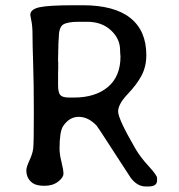

<svg xmlns="http://www.w3.org/2000/svg" viewBox="-20 -709 668 715"><path d="M237.8 -345.7H254.9Q335.4 -345.7 382.1 -385.3Q428.7 -424.8 428.7 -498.5Q427.2 -513.2 427.2 -522.5Q427.2 -564.5 393.1 -596.2Q358.9 -627.9 304.7 -627.9H273.4Q230.5 -627.9 214.6 -617.2Q198.7 -606.4 198.7 -565.4Q197.8 -555.7 197.8 -551.3L197.3 -542V-532.7L196.8 -519V-509.8L196.3 -495.1V-481L196.8 -476.1Q196.8 -464.4 196.8 -452.6L196.3 -438V-391.1Q196.3 -364.3 204.6 -355Q212.9 -345.7 237.8 -345.7ZM524.9 -503.9Q524.9 -461.9 507.6 -428.5Q490.2 -395 455.1 -358.2Q419.9 -321.3 419.9 -293.7Q419.9 -266.1 484.9 -154.3Q502.4 -124 533.7 -90.1Q564.9 -56.2 564.9 -45.9V-37.1Q564.9 -14.6 533.2 -14.6H522Q491.2 -14.6 466.8 -46.9Q463.4 -51.3 403.1 -144.8Q342.8 -238.3 339.8 -241.2Q308.6 -273.9 273.2 -273.9Q237.8 -273.9 214.8 -238.8Q201.7 -218.8 201.7 -154.8Q201.7 -134.8 209 -105.5Q216.3 -76.2 216.3 -62Q216.3 -47.9 196.3 -32.5Q176.3 -17.1 146.2 -17.1Q116.2 -17.1 102.1 -26.9Q78.1 -43.5 78.1 -75.2Q78.1 -86.4 89.8 -111.8Q101.6 -137.2 103.8 -157Q106 -176.8 106 -287.8Q106 -398.9 103.5 -470.9Q101.1 -543 101.1 -577.1Q101.1 -611.3 96.9 -630.9Q92.8 -650.4 92.8 -653.3Q92.8 -674.3 126.7 -681.9Q160.6 -689.5 257.3 -689.5H287.6Q405.8 -689.5 465.3 -642.1Q524.9 -594.7 524.9 -503.9Z"/></svg>

Font: Averia Libre Light
Style: Regular
Weight: 300
Version: Version 1.002